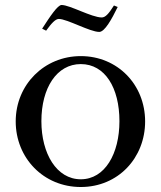

<svg xmlns="http://www.w3.org/2000/svg" viewBox="-20 -739 645 770"><path d="M304 11C454 11 562 -106 562 -252C562 -400 451 -514 304 -514C158 -514 43 -400 43 -252C43 -106 154 11 304 11ZM146 -253C146 -387 208 -482 304 -482C401 -482 459 -387 459 -253C459 -123 401 -20 304 -20C207 -20 146 -123 146 -253ZM149 -624C180 -672 211 -719 227 -719C260 -719 348 -669 388 -669C402 -669 415 -682 437 -717L452 -711C428 -662 400 -611 378 -611C341 -611 249 -663 216 -663C202 -663 186 -645 165 -616Z"/></svg>

Font: Ortica Linear
Style: Regular
Weight: 400
Designer: Benedetta Bovani
Foundry: Collletttivo
Version: Version 2.000;Glyphs 3.1.2 (3151)